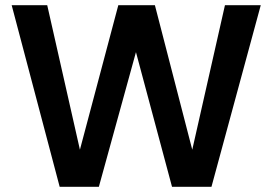

<svg xmlns="http://www.w3.org/2000/svg" viewBox="-20 -720 1050 740"><path d="M210 0 25 -700H162L288 -143L436 -700H577L721 -143L847 -700H985L795 0H643L504 -519L361 0Z"/></svg>

Font: Firefly Display
Style: Bold
Weight: 700
Designer: Colophon Foundry, Jonny Pinhorn
Foundry: Colophon Foundry
Version: Version 1.200; ttfautohint (v1.8.3)